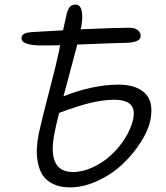

<svg xmlns="http://www.w3.org/2000/svg" viewBox="-20 -765 722 837"><path d="M284.2 51.8Q242.2 51.8 212.4 37.4Q182.6 22.9 167.2 0.2Q151.9 -22.5 145.5 -54.2Q139.2 -85.9 140.6 -116.9Q142.1 -147.9 148.9 -182.1Q160.2 -235.4 193.1 -361.6Q226.1 -487.8 235.8 -535.2Q240.7 -560.5 242.2 -567.9Q214.4 -566.9 161.1 -566.9Q124 -566.9 103.3 -572.8Q82.5 -578.6 77.6 -586.2Q72.8 -593.8 74.2 -604Q78.6 -622.1 117.2 -625Q159.7 -627.9 254.9 -632.8Q257.8 -645 268.1 -692.9Q272.9 -718.3 282 -731.7Q291 -745.1 309.1 -745.1Q331.1 -745.1 336.7 -714.8Q342.3 -684.6 332 -637.2Q482.4 -644 545.9 -644Q569.3 -644 582.5 -632.1Q595.7 -620.1 592.8 -604Q587.9 -578.1 520 -578.1Q500 -578.1 316.9 -570.8Q307.6 -534.2 286.6 -456.8Q265.6 -379.4 256.8 -345.2Q385.3 -396 497.1 -396Q532.7 -396 560.8 -387.7Q588.9 -379.4 609.4 -361.1Q629.9 -342.8 636.7 -314Q643.6 -285.2 636.2 -244.1Q627 -197.3 594 -145.5Q561 -93.8 514.6 -49.8Q468.3 -5.9 406.5 22.9Q344.7 51.8 284.2 51.8ZM217.8 -186Q183.6 -15.1 297.9 -15.1Q340.8 -15.1 385.5 -36.1Q430.2 -57.1 465.3 -89.8Q500.5 -122.6 525.9 -163.6Q551.3 -204.6 560.1 -244.1Q569.8 -287.6 549.6 -308.8Q529.3 -330.1 477.1 -330.1Q433.1 -330.1 378.9 -317.6Q324.7 -305.2 237.8 -272.9Q223.6 -217.3 217.8 -186Z"/></svg>

Font: Shantell Sans Bouncy
Style: Italic
Weight: 300
Italic angle: -11.31°
Designer: Stephen Nixon, Anya Danilova, Shantell Martin
Foundry: Arrow Type
Version: Version 1.006;[9816181b4]